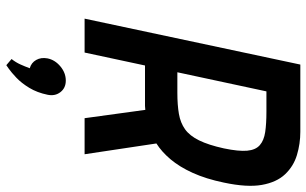

<svg xmlns="http://www.w3.org/2000/svg" viewBox="-206 -534 994 623"><g transform="rotate(90 291.5 -223.0)"><path d="M172 237 192 254Q192 254 203.5 246Q215 238 232.5 221.5Q250 205 265.5 179.5Q281 154 288 120Q293 96 279.5 78.5Q266 61 242 61Q217 61 196 78.5Q175 96 170 120Q166 141 175 157Q184 173 202 178Q196 194 189.5 208.5Q183 223 172 237ZM408 -700H190L41 0H151L193 -196H300Q306 -196 312 -196Q318 -196 324 -196Q330 -196 337 -197L364 0H481L446 -233Q473 -250 497.5 -279Q522 -308 541.5 -351Q561 -394 573 -452Q589 -527 580.5 -575Q572 -623 546 -650.5Q520 -678 483.5 -689Q447 -700 408 -700ZM282 -301H215L277 -590H343Q382 -590 409 -586Q436 -582 451.5 -568.5Q467 -555 469.5 -527.5Q472 -500 462 -452Q451 -402 436 -371.5Q421 -341 400 -326Q379 -311 350 -306Q321 -301 282 -301Z"/></g></svg>

Font: Advent Pro
Style: Italic
Weight: 400
Italic angle: -12°
Designer: VivaRado, Andreas Kalpakidis
Foundry: VivaRado, Andreas Kalpakidis
Version: Version 3.000